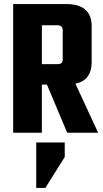

<svg xmlns="http://www.w3.org/2000/svg" viewBox="-20 -656 509 949"><path d="M187 -238V0H45V-636H307Q433 -636 433 -526V-348Q433 -260 353 -242L465 0H312L212 -238ZM187 -531V-339H264Q278 -339 284 -344.5Q290 -350 290 -363V-506Q290 -531 264 -531ZM159 273V48H300V120L204 273Z"/></svg>

Font: Teko SemiBold
Style: Regular
Weight: 600
Designer: Manushi Parikh, Jonny Pinhorn
Foundry: Indian Type Foundry
Version: Version 1.106;PS 1.0;hotconv 1.0.78;makeotf.lib2.5.61930; tt